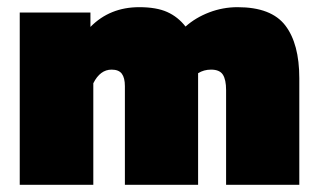

<svg xmlns="http://www.w3.org/2000/svg" viewBox="-20 -515 884 535"><path d="M35 -480H232V-440Q286 -495 368 -495Q416 -495 446 -481.5Q476 -468 497 -441Q525 -466 563 -480.5Q601 -495 642 -495Q736 -495 775 -444Q814 -393 814 -297V0H610V-264Q610 -293 601 -307Q592 -321 568 -321Q548 -321 532 -311V0H328V-275Q328 -298 319.5 -309.5Q311 -321 291 -321Q259 -321 240 -283V0H35Z"/></svg>

Font: Readiness Black
Style: Regular
Weight: 900
Designer: Katatrad Team
Foundry: CadsonDemak
Version: Version 1.00;April 23, 2019;FontCreator 11.5.0.2425 64-bit; 